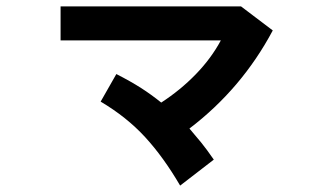

<svg xmlns="http://www.w3.org/2000/svg" viewBox="-20 -569 1040 599"><path d="M831 -474Q734 -292 571 -168Q590 -146 607.5 -124.5Q625 -103 647 -71L542 10Q490 -79 432.5 -141.5Q375 -204 294 -252L343 -338Q388 -315 420 -294.5Q452 -274 483 -249Q543 -288 591 -337.5Q639 -387 669 -443H169V-549H732Z"/></svg>

Font: NanumGothicCoding
Style: Bold
Weight: 700
Monospace: yes
Designer: Kwon Bruce; Nicolas Noh; Sung-woo Choi; Go-un Cha; Soo-hyun Park;
Foundry: NHN Corporation
Version: Version 2.000;PS 1;hotconv 1.0.49;makeotf.lib2.0.14853